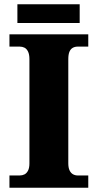

<svg xmlns="http://www.w3.org/2000/svg" viewBox="-20 -874 455 894"><path d="M24 0V-57H72Q84 -57 94 -62Q104 -67 110.5 -79.5Q117 -92 117 -113V-598Q117 -621 110.5 -634Q104 -647 94 -652Q84 -657 72 -657H24V-714H391V-657H342Q329 -657 319 -651.5Q309 -646 303.5 -633.5Q298 -621 298 -598V-114Q298 -93 304 -80.5Q310 -68 320 -62.5Q330 -57 342 -57H391V0ZM61 -767V-854H351V-767Z"/></svg>

Font: Noto Serif Armenian ExtraBold
Style: Regular
Weight: 800
Version: Version 2.007